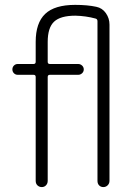

<svg xmlns="http://www.w3.org/2000/svg" viewBox="-20 -760 540 780"><path d="M51.8 -456.1Q43 -456.1 36.6 -462.4Q30.3 -468.8 30.3 -478Q30.3 -487.3 36.6 -493.7Q43 -500 51.8 -500H116.2Q125 -500 125 -508.8V-589.8Q125 -667 163.6 -703.6Q202.1 -740.2 285.2 -740.2Q335 -740.2 371.1 -732.4Q395.5 -727.5 410.2 -706.5Q424.8 -685.5 424.8 -660.2V-25.4Q424.8 -14.6 417.5 -7.3Q410.2 0 399.9 0Q389.6 0 382.8 -6.8Q376 -13.7 376 -25.4V-673.8Q376 -682.6 368.2 -684.6Q329.1 -695.3 286.1 -696.3Q225.6 -696.3 199.7 -671.9Q173.8 -647.5 173.8 -589.8V-508.8Q173.8 -500 182.6 -500H297.9Q306.6 -500 313.5 -493.7Q320.3 -487.3 320.3 -478Q320.3 -468.8 313.5 -462.4Q306.6 -456.1 297.9 -456.1H182.6Q173.8 -456.1 173.8 -447.3V-25.4Q173.8 -14.6 167 -7.3Q160.2 0 149.9 0Q139.6 0 132.3 -6.8Q125 -13.7 125 -25.4V-447.3Q125 -456.1 116.2 -456.1Z"/></svg>

Font: Rounded Mgen+ 1m light
Style: Regular
Weight: 200
Designer: [Source Han Sans]
Ryoko NISHIZUKA  (kana & ideographs); Paul D. Hunt (Latin, Greek & Cyrillic); Wenlong ZHANG  (bopomofo
Version: Version 1.059.20150602